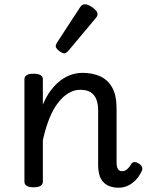

<svg xmlns="http://www.w3.org/2000/svg" viewBox="-20 -859 686 896"><path d="M534 17Q510 17 491.5 10Q473 3 461 -10.5Q449 -24 443.5 -44Q438 -64 438 -90V-343Q438 -374 429.5 -395.5Q421 -417 403 -428.5Q385 -440 354 -440Q326 -440 300 -424.5Q274 -409 251 -379.5Q228 -350 210.5 -306.5Q193 -263 180 -205V-11Q180 2 169 8.5Q158 15 136 15Q115 15 104.5 8.5Q94 2 94 -11V-489Q94 -502 104.5 -508.5Q115 -515 136 -515Q158 -515 169 -508.5Q180 -502 180 -489V-371Q197 -411 218.5 -439Q240 -467 264.5 -485Q289 -503 314.5 -511Q340 -519 366 -519Q411 -519 447 -503Q483 -487 503.5 -450.5Q524 -414 524 -352V-101Q524 -86 527 -77Q530 -68 536 -64Q542 -60 550 -60Q559 -60 566 -64Q573 -68 580 -76Q587 -84 594 -96Q600 -103 609.5 -102.5Q619 -102 629 -95Q640 -88 643 -78.5Q646 -69 641 -60Q630 -36 613.5 -19Q597 -2 577 7.5Q557 17 534 17ZM281 -610Q270 -610 255 -622Q240 -634 240 -644Q240 -647 241 -650Q242 -653 246 -660L353 -824Q358 -832 363.5 -835.5Q369 -839 377 -839Q387 -839 400.5 -831.5Q414 -824 424.5 -813.5Q435 -803 435 -794Q435 -787 432.5 -782.5Q430 -778 423 -770L300 -623Q288 -610 281 -610Z"/></svg>

Font: Playwrite PE
Style: Regular
Weight: 400
Designer: Veronika Burian, José Scaglione
Foundry: TypeTogether
Version: Version 1.002